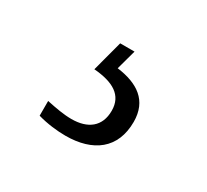

<svg xmlns="http://www.w3.org/2000/svg" viewBox="-65 -103 463 429"><g transform="rotate(30 166.5 111.0)"><path d="M137 231C208 231 254 197 254 128C254 73 217 49 163 42L177 -9H140L119 70C169 74 199 91 199 131C199 172 172 192 130 192C110 192 89 188 65 183V221C89 228 116 231 137 231Z"/></g></svg>

Font: Noto Serif Light
Style: Regular
Weight: 300
Designer: Monotype Design Team
Foundry: Monotype Imaging Inc.
Version: Version 2.013